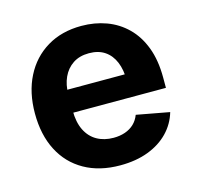

<svg xmlns="http://www.w3.org/2000/svg" viewBox="-87 -645 770 747"><g transform="rotate(-15 298.0 -271.5)"><path d="M309.3 10.7Q225.7 10.7 165.2 -23.6Q104.6 -57.8 72.2 -120.8Q39.7 -183.8 39.7 -270.1Q39.7 -354.4 72 -418Q104.2 -481.5 163.2 -517.1Q222.2 -552.7 301.9 -552.7Q355.4 -552.7 401.9 -535.7Q448.3 -518.7 483.4 -484.3Q518.5 -449.9 538.2 -398Q557.9 -346 557.9 -275.8V-234.7H99.8V-326.9H486.6L418.1 -302.2Q418.1 -344.8 405.1 -376.3Q392.1 -407.7 366.5 -425.1Q341 -442.4 303 -442.4Q265 -442.4 238.5 -424.9Q212.1 -407.3 198.3 -377.2Q184.5 -347.1 184.5 -308.7V-243.8Q184.5 -196.4 200.3 -164.2Q216.2 -132 244.9 -115.8Q273.7 -99.6 311.6 -99.6Q337.2 -99.6 358.2 -106.9Q379.2 -114.2 394.3 -128.5Q409.3 -142.9 417.2 -163.8L549.6 -139.3Q536.4 -94.1 503.8 -60.4Q471.1 -26.6 422 -8Q372.8 10.7 309.3 10.7Z"/></g></svg>

Font: Inter Variable LoSnoCo
Style: Regular
Weight: 400
Designer: Rasmus Andersson
Foundry: rsms
Version: Version 4.000;git-a52131595; featfreeze: case,dlig,ss01,ss02